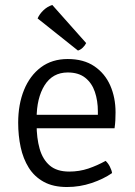

<svg xmlns="http://www.w3.org/2000/svg" viewBox="-20 -739 543 771"><path d="M95 -224V-278H373V-292Q373 -334.5 361 -370Q349 -405.5 322.2 -426.8Q295.5 -448 252 -448Q191.5 -448 159.2 -396.8Q127 -345.5 127 -262V-240Q127 -184.5 139.2 -141.5Q151.5 -98.5 180 -74.2Q208.5 -50 258 -50Q298.5 -50 334.8 -62.2Q371 -74.5 404 -93Q414 -84 421.2 -69.8Q428.5 -55.5 430 -44Q395.5 -20 347.8 -4Q300 12 249 12Q193.5 12 155.8 -8.8Q118 -29.5 95.5 -65.5Q73 -101.5 63 -148Q53 -194.5 53 -246Q53 -320 76.5 -377.8Q100 -435.5 144.5 -468.8Q189 -502 252 -502Q316 -502 358.8 -473Q401.5 -444 422.8 -395.5Q444 -347 444 -288Q444 -270 443.2 -256Q442.5 -242 440 -224ZM190 -719Q170.5 -713 154.5 -697.8Q138.5 -682.5 131 -665L293 -536Q303.5 -539 312.5 -547.8Q321.5 -556.5 326 -566Z"/></svg>

Font: Signika Negative Light Light
Style: Regular
Weight: 300
Version: Version 2.001